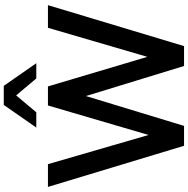

<svg xmlns="http://www.w3.org/2000/svg" viewBox="-9 -983 992 1014"><g transform="rotate(-90 487.0 -476.0)"><path d="M329.1 0 486.8 -518.1 645.5 0H750.5L966.8 -718.8H847.2L693.8 -193.8L537.6 -718.8H437L281.2 -187.5L127 -718.8H6.8L224.1 0ZM400.9 -780.3 490.2 -886.7 579.6 -780.3H660.2L540.5 -952.1H439.9L320.3 -780.3Z"/></g></svg>

Font: Winston Medium
Style: Regular
Weight: 500
Designer: Vernon Adams, Kim Jin-seong, David Berlow, Cristiano Sobral
Foundry: The Winston Project Authors
Version: Version 3.004